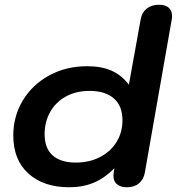

<svg xmlns="http://www.w3.org/2000/svg" viewBox="-20 -779 745 809"><path d="M36 -208Q36 -289 76 -355.5Q116 -422 187 -461Q258 -500 348 -500Q408 -500 450.5 -481Q493 -462 523 -422L573 -699Q578 -727 598.5 -743Q619 -759 650 -759Q677 -759 691 -746.5Q705 -734 705 -712Q705 -703 704 -699L590 -50Q585 -23 565.5 -6.5Q546 10 515 10Q488 10 473 -2.5Q458 -15 458 -38Q458 -46 459 -50L462 -70Q420 -28 374.5 -9Q329 10 271 10Q164 10 100 -47.5Q36 -105 36 -208ZM496 -272Q496 -333 459.5 -364.5Q423 -396 358 -396Q299 -396 256 -371.5Q213 -347 190.5 -305.5Q168 -264 168 -214Q168 -154 202 -124Q236 -94 299 -94Q357 -94 402 -117.5Q447 -141 471.5 -181.5Q496 -222 496 -272Z"/></svg>

Font: Kodchasan
Style: Bold Italic
Weight: 700
Italic angle: -10°
Version: Version 1.000; ttfautohint (v1.6)